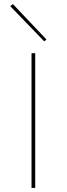

<svg xmlns="http://www.w3.org/2000/svg" viewBox="-20 -918 326 938"><path d="M30 -888 43 -898 207 -725 196 -716ZM134 -658H152V0H134Z"/></svg>

Font: Ysabeau SC Thin
Style: Regular
Weight: 200
Designer: Christian Thalmann (Catharsis Fonts)
Version: Version 0.003